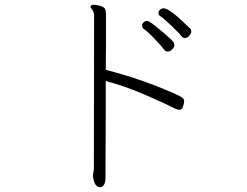

<svg xmlns="http://www.w3.org/2000/svg" viewBox="-20 -735 1040 808"><path d="M424 11Q424 49 403 53Q381 53 374 22Q372 10 371 7V2L375 -22L376 -667Q376 -685 368.5 -693.5Q361 -702 361 -706V-707Q363 -715 373.5 -715Q384 -715 404 -710Q420 -704 423 -695.5Q426 -687 426 -673V-546Q426 -504 425 -441Q568 -405 708 -344Q736 -332 745.5 -325Q755 -318 755 -310Q755 -302 750.5 -287.5Q746 -273 735.5 -273Q725 -273 701.5 -285.5Q678 -298 590.5 -336Q503 -374 425 -394V-256L424 -32ZM744 -582Q735 -595 700.5 -627.5Q666 -660 656.5 -665.5Q647 -671 647 -679.5Q647 -688 653.5 -694Q660 -700 669 -700Q695 -700 783 -612Q785 -608 785 -601Q785 -594 776.5 -584.5Q768 -575 759 -575Q750 -575 744 -582ZM686 -518Q676 -518 670.5 -526.5Q665 -535 633 -569Q601 -603 585 -613Q578 -619 578 -627Q578 -635 584.5 -641Q591 -647 597.5 -647Q604 -647 611 -642Q628 -632 667 -598.5Q706 -565 710 -557.5Q714 -550 714 -543.5Q714 -537 705 -527.5Q696 -518 686 -518Z"/></svg>

Font: LXGW WenKai Lite Light
Style: Regular
Weight: 300
Designer: LXGW / Fontworks Inc.
Foundry: LXGW / Fontworks Inc.
Version: Version 1.511; March 25, 2025